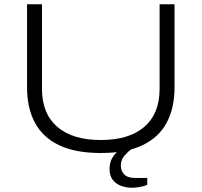

<svg xmlns="http://www.w3.org/2000/svg" viewBox="-20 -706 946 901"><path d="M453 12Q334 12 257.5 -24.5Q181 -61 144 -130Q107 -199 107 -295V-686H177V-289Q177 -173 248.5 -111Q320 -49 453 -49Q586 -49 657.5 -111Q729 -173 729 -289V-686H799V-295Q799 -199 762 -130Q725 -61 648.5 -24.5Q572 12 453 12ZM598 175Q573 175 549 166.5Q525 158 509.5 138.5Q494 119 494 87Q494 55 509 31.5Q524 8 552 -12H597V-6Q581 5 564 24.5Q547 44 547 71Q547 96 563 112.5Q579 129 613 129H671V161Q657 168 635.5 171.5Q614 175 598 175Z"/></svg>

Font: Archivo Expanded ExtraLight
Style: Regular
Weight: 250
Width: 7
Designer: Hector Gatti
Foundry: Omnibus-Type
Version: Version 2.001